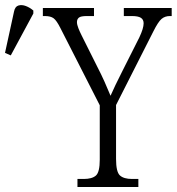

<svg xmlns="http://www.w3.org/2000/svg" viewBox="-30 -746 705 766"><path d="M279 0V-32H304Q337 -32 352.5 -45.5Q368 -59 368 -109V-326L211 -634Q196 -664 184 -673Q172 -682 149 -682H141V-714H345V-682H317Q292 -682 284.5 -675.5Q277 -669 277 -658Q277 -648 282.5 -634Q288 -620 295 -606L358 -480Q374 -449 387 -420Q400 -391 411 -364Q419 -382 431 -407.5Q443 -433 459 -464L526 -597Q543 -633 543 -653Q543 -668 532 -675Q521 -682 496 -682H464V-714H655V-682H648Q628 -682 614.5 -670.5Q601 -659 582 -621L433 -327V-112Q433 -60 448.5 -46Q464 -32 497 -32H522V0ZM13 -525 -10 -535 26 -700Q30 -720 43.5 -724Q57 -728 73 -722Q89 -716 103 -704V-692Z"/></svg>

Font: Noto Serif Condensed Light
Style: Regular
Weight: 300
Width: 3
Designer: Monotype Design Team
Foundry: Monotype Imaging Inc.
Version: Version 2.013